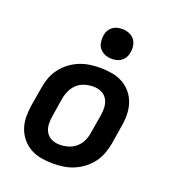

<svg xmlns="http://www.w3.org/2000/svg" viewBox="-137 -855 874 969"><g transform="rotate(20 300.0 -371.0)"><path d="M256 8Q224 8 192.5 2.5Q161 -3 135 -17.5Q109 -32 89.5 -55.5Q70 -79 60 -108Q50 -137 50 -169Q50 -201 55 -233L72 -333Q76 -360 86 -387Q96 -414 114 -438Q132 -462 156 -480Q180 -498 207 -509Q234 -520 262 -524Q290 -528 317 -528Q349 -528 380.5 -522.5Q412 -517 438.5 -502.5Q465 -488 484.5 -464.5Q504 -441 513.5 -412Q523 -383 523.5 -351Q524 -319 518 -287L502 -187Q497 -160 487 -133Q477 -106 459 -82Q441 -58 417 -40Q393 -22 366.5 -11Q340 0 311.5 4Q283 8 256 8ZM256 -93Q278 -93 301 -99.5Q324 -106 342.5 -122Q361 -138 371 -159.5Q381 -181 384 -203L401 -303Q405 -326 403.5 -349Q402 -372 391 -390.5Q380 -409 360 -418Q340 -427 317 -427Q295 -427 272 -420.5Q249 -414 231 -398Q213 -382 203 -360.5Q193 -339 189 -317L173 -217Q169 -194 170 -171Q171 -148 182 -129.5Q193 -111 213 -102Q233 -93 256 -93ZM354 -590Q335 -590 318 -597Q301 -604 289.5 -618Q278 -632 275.5 -651Q273 -670 276 -689Q278 -703 285 -715Q292 -727 303.5 -735.5Q315 -744 328 -747Q341 -750 355 -750Q374 -750 391.5 -743Q409 -736 420 -722Q431 -708 434 -689Q437 -670 433 -651Q431 -637 424 -625Q417 -613 405.5 -604.5Q394 -596 381 -593Q368 -590 354 -590Z"/></g></svg>

Font: Iosevka Extended
Style: Bold Italic
Weight: 700
Width: 7
Italic angle: -9°
Monospace: yes
Designer: Belleve Invis
Foundry: Belleve Invis
Version: Version 32.5.0; ttfautohint (v1.8.4)